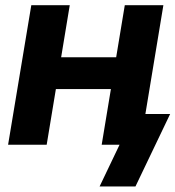

<svg xmlns="http://www.w3.org/2000/svg" viewBox="-20 -542 657 719"><path d="M454.6 -327.6 435.1 -208.5H149.4L168.9 -327.6ZM241.2 -522.5 154.8 0H10.3L97.2 -522.5ZM591.8 -522.5 505.4 0H360.8L447.3 -522.5ZM353 156.2 427.7 0H387.7L407.2 -115.2H617.2L487.3 156.2Z"/></svg>

Font: Inter 28pt
Style: Bold Italic
Weight: 700
Italic angle: -9.3988°
Designer: Rasmus Andersson
Foundry: rsms
Version: Version 4.001;git-66647c0bb